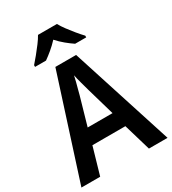

<svg xmlns="http://www.w3.org/2000/svg" viewBox="-221 -1054 1049 1170"><g transform="rotate(-30 303.5 -469.0)"><path d="M475 0 419 -190H187L132 0H0L230 -716H376L606 0ZM335 -492Q328 -518 318 -553.5Q308 -589 303 -615Q299 -596 293 -572.5Q287 -549 281 -527.5Q275 -506 272 -493L216 -298H391ZM369 -938Q381 -916 401 -889Q421 -862 442.5 -836Q464 -810 483 -790V-778H405Q381 -794 353.5 -816.5Q326 -839 302 -866Q277 -839 250 -816.5Q223 -794 200 -778H123V-790Q141 -810 162.5 -836.5Q184 -863 204 -889.5Q224 -916 236 -938Z"/></g></svg>

Font: Noto Sans Gujarati SemiCondensed SemiBold
Style: Regular
Weight: 600
Width: 4
Designer: Jelle Bosma - Monotype Design Team, Universal Thirst
Foundry: Monotype Imaging Inc.
Version: Version 2.106; ttfautohint (v1.8.4.7-5d5b)